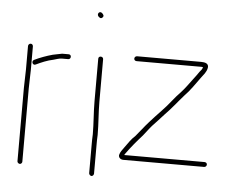

<svg xmlns="http://www.w3.org/2000/svg" viewBox="-51 -708 1011 824"><g transform="rotate(5 455.0 -296.0)"><path d="M239 -446C239 -452 235 -456 229 -456H201C187 -454 174 -450 161 -448C135 -441 105 -430 83 -419C70 -412 80 -393 92 -400C113 -410 140 -422 166 -427C177 -430 190 -435 202 -435H229C235 -435 239 -440 239 -446ZM52 -476V-374C52 -350 50 -320 50 -294V21C50 26 56 31 61 31C66 31 71 26 71 21V-294C71 -319 73 -351 73 -374V-476C73 -482 69 -487 63 -487C57 -487 52 -482 52 -476Z M357 -448V-265C357 -217 362 -170 362 -123C361 -107 361 -92 361 -79V45C361 50 367 56 372 56C377 56 382 50 382 45V-79C382 -93 382 -107 383 -122C383 -170 378 -217 378 -265V-448C378 -454 373 -458 367 -458C361 -458 357 -454 357 -448ZM342 -629C347 -624 353 -619 360 -626C367 -633 362 -639 357 -644C346 -655 333 -640 342 -629Z M522 -452H798C801 -452 805 -452 808 -451C806 -442 801 -437 795 -430C786 -417 779 -407 768 -393C755 -376 740 -354 724 -337C698 -311 674 -276 648 -250C631 -233 613 -212 598 -196C579 -175 563 -153 545 -132C528 -117 515 -97 502 -79C494 -68 485 -57 482 -44C481 -32 491 -25 502 -25H850C856 -25 861 -30 861 -36C861 -42 856 -46 850 -46H504C505 -47 506 -49 507 -51C529 -82 552 -109 577 -137C589 -151 600 -168 613 -182C628 -197 647 -219 662 -235C689 -262 714 -295 739 -323C762 -346 784 -379 803 -405C813 -419 825 -430 829 -450C832 -469 815 -473 798 -473H522C516 -473 511 -468 511 -462C511 -456 516 -452 522 -452Z"/></g></svg>

Font: Electronic
Style: Thn
Weight: 100
Version: Version 1.011